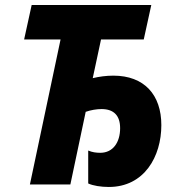

<svg xmlns="http://www.w3.org/2000/svg" viewBox="-20 -734 701 764"><path d="M413 10C554 10 622 -111 622 -236C622 -357 554 -433 431 -433C402 -433 374 -429 349 -423L382 -577H552L582 -714H106L76 -577H221L99 0H260L321 -289C341 -296 364 -300 384 -300C433 -300 458 -274 458 -224C458 -168 430 -126 379 -126C363 -126 347 -128 331 -135V-4C350 5 382 10 413 10Z"/></svg>

Font: Noto Sans SemiCondensed ExtraBold
Style: Italic
Weight: 800
Width: 4
Italic angle: -12°
Designer: Monotype Design Team
Foundry: Monotype Imaging Inc.
Version: Version 2.013